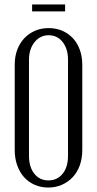

<svg xmlns="http://www.w3.org/2000/svg" viewBox="-20 -833 436 861"><path d="M46 -543Q46 -579 57 -609Q68 -639 88.5 -661Q109 -683 137 -695Q165 -707 198 -707Q232 -707 259.5 -695Q287 -683 307 -661.5Q327 -640 338 -609.5Q349 -579 349 -543V-160Q349 -123 338 -92Q327 -61 306.5 -39Q286 -17 258 -4.5Q230 8 196 8Q163 8 135 -4.5Q107 -17 87.5 -39Q68 -61 57 -92Q46 -123 46 -160ZM110 -134Q110 -84 134 -54Q158 -24 197 -24Q237 -24 261 -54Q285 -84 285 -134V-565Q285 -614 261 -644.5Q237 -675 198 -675Q160 -675 135 -644Q110 -613 110 -565ZM272 -782H124V-813H272Z"/></svg>

Font: Moniqa Paragraph
Style: Regular
Weight: 400
Designer: Rajesh Rajput
Foundry: Rajesh Rajput
Version: Version 1.000